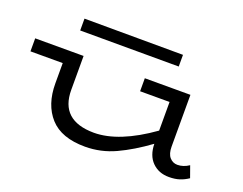

<svg xmlns="http://www.w3.org/2000/svg" viewBox="-108 -878 1385 1096"><g transform="rotate(20 585.0 -330.0)"><path d="M1114 -23Q1089 -6 1061.5 3Q1034 12 997 12Q935 12 895.5 -27.5Q856 -67 855 -138Q759 -68 671.5 -27.5Q584 13 488 13Q344 13 275 -63.5Q206 -140 206 -269V-392H10V-471H304V-265Q304 -80 508 -79Q660 -79 855 -218V-392H676V-471H953V-157Q953 -113 972 -91.5Q991 -70 1019 -70Q1055 -70 1089 -93ZM835 -600 236 -601V-673L835 -671Z"/></g></svg>

Font: BioRhyme Expanded
Style: Regular
Weight: 400
Width: 7
Designer: Aoife Mooney
Foundry: Aoife Mooney Type
Version: Version 1.000